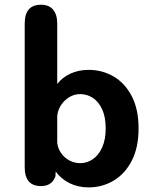

<svg xmlns="http://www.w3.org/2000/svg" viewBox="-20 -782 659 812"><path d="M153.5 5Q84.5 5 84.5 -74.5V-682.5Q84.5 -762 153.5 -762Q186.5 -762 204.2 -741.5Q222 -721 222 -682.5V-427Q244 -455 278.2 -470.8Q312.5 -486.5 355 -486.5Q412 -486.5 460 -458.8Q508 -431 537 -375.8Q566 -320.5 566 -239Q566 -157.5 537 -101.8Q508 -46 460 -17.8Q412 10.5 355 10.5Q310.5 10.5 274.5 -7.2Q238.5 -25 215.5 -56.5L214.5 -36.5Q200 5 153.5 5ZM222 -177.5Q225 -153.5 238.8 -134Q252.5 -114.5 273.8 -103.2Q295 -92 319 -92Q348.5 -92 373 -109Q397.5 -126 412.2 -159Q427 -192 427 -239Q427 -287 412.2 -319.2Q397.5 -351.5 373 -367.8Q348.5 -384 319 -384Q294 -384 272.8 -371Q251.5 -358 237.8 -336.8Q224 -315.5 222 -291Z"/></svg>

Font: Sono Monospace SemiBold
Style: Regular
Weight: 600
Designer: Tyler Finck
Foundry: Tyler Finck
Version: Version 2.112